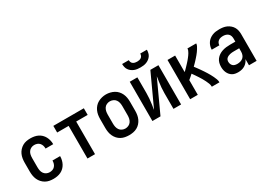

<svg xmlns="http://www.w3.org/2000/svg" viewBox="-13 -1467 3027 2202"><g transform="rotate(-30 1500.0 -366.0)"><path d="M247 8Q220 8 193.5 3Q167 -2 143.5 -15.5Q120 -29 101.5 -49.5Q83 -70 72 -94.5Q61 -119 56.5 -146Q52 -173 52 -200V-320Q52 -347 56.5 -374Q61 -401 72 -425.5Q83 -450 101.5 -470.5Q120 -491 143.5 -504.5Q167 -518 193.5 -523Q220 -528 247 -528Q273 -528 298 -523.5Q323 -519 346 -508Q369 -497 387.5 -479Q406 -461 418 -438.5Q430 -416 436 -391Q442 -366 442 -341Q442 -341 442 -340.5Q442 -340 442 -339H341Q341 -339 341 -339.5Q341 -340 341 -340Q341 -360 335.5 -378.5Q330 -397 317 -412Q304 -427 285.5 -433.5Q267 -440 247 -440Q226 -440 206 -430.5Q186 -421 173.5 -403Q161 -385 157 -363.5Q153 -342 153 -320V-200Q153 -178 157 -156.5Q161 -135 173.5 -117Q186 -99 206 -89.5Q226 -80 247 -80Q267 -80 285.5 -86.5Q304 -93 317 -108Q330 -123 335.5 -141.5Q341 -160 341 -180Q341 -180 341 -180.5Q341 -181 341 -181H442Q442 -180 442 -179.5Q442 -179 442 -179Q442 -154 436 -129Q430 -104 418 -81.5Q406 -59 387.5 -41Q369 -23 346 -12Q323 -1 298 3.5Q273 8 247 8Z M700 0V-432H548V-520H952V-432H800V0Z M1250 8Q1223 8 1196 3Q1169 -2 1145 -15Q1121 -28 1102.5 -48.5Q1084 -69 1072.5 -94Q1061 -119 1056.5 -146Q1052 -173 1052 -200V-320Q1052 -347 1056.5 -374Q1061 -401 1072.5 -426Q1084 -451 1102.5 -471.5Q1121 -492 1145 -505Q1169 -518 1196 -524.5Q1223 -531 1250 -531Q1277 -531 1304 -524.5Q1331 -518 1355 -505Q1379 -492 1397.5 -471.5Q1416 -451 1427.5 -426Q1439 -401 1443.5 -374Q1448 -347 1448 -320V-200Q1448 -173 1443.5 -146Q1439 -119 1427.5 -94Q1416 -69 1397.5 -48.5Q1379 -28 1355 -15Q1331 -2 1304 3Q1277 8 1250 8ZM1250 -80Q1272 -80 1292.5 -89.5Q1313 -99 1325.5 -117Q1338 -135 1342.5 -156.5Q1347 -178 1347 -200V-320Q1347 -342 1342.5 -364Q1338 -386 1325 -404Q1312 -422 1291.5 -431Q1271 -440 1249 -440Q1227 -440 1206.5 -430.5Q1186 -421 1174 -403Q1162 -385 1157.5 -363.5Q1153 -342 1153 -320V-200Q1153 -178 1157.5 -156.5Q1162 -135 1174.5 -117Q1187 -99 1207.5 -89.5Q1228 -80 1250 -80Z M1560 0V-520H1661V-312Q1661 -276 1658 -240Q1655 -204 1650 -169L1646 -143Q1644 -133 1642.5 -122.5Q1641 -112 1640 -101L1833 -520H1940V0H1839V-208Q1839 -244 1842 -280Q1845 -316 1850 -351L1854 -377Q1856 -387 1857.5 -397.5Q1859 -408 1860 -419L1667 0ZM1750 -600Q1730 -600 1709.5 -602.5Q1689 -605 1670 -612.5Q1651 -620 1634.5 -632.5Q1618 -645 1606.5 -662Q1595 -679 1590.5 -699.5Q1586 -720 1586 -740H1674Q1674 -726 1679.5 -712.5Q1685 -699 1696.5 -691Q1708 -683 1722 -680Q1736 -677 1750 -677Q1764 -677 1778 -680Q1792 -683 1803.5 -691Q1815 -699 1820.5 -712.5Q1826 -726 1826 -740H1914Q1914 -720 1909.5 -699.5Q1905 -679 1893.5 -662Q1882 -645 1865.5 -632.5Q1849 -620 1830 -612.5Q1811 -605 1790.5 -602.5Q1770 -600 1750 -600Z M2060 0V-520H2161V-301Q2171 -310 2181 -320Q2191 -330 2200.5 -340Q2210 -350 2219.5 -360Q2229 -370 2238.5 -380.5Q2248 -391 2257 -401.5Q2266 -412 2274.5 -423Q2283 -434 2291 -445Q2299 -456 2306 -468Q2313 -480 2318.5 -493Q2324 -506 2324 -520H2440Q2440 -503 2432 -487.5Q2424 -472 2415 -457.5Q2406 -443 2396 -429Q2386 -415 2375 -402Q2364 -389 2352.5 -376Q2341 -363 2329.5 -350.5Q2318 -338 2306 -326Q2294 -314 2282 -302Q2295 -285 2308 -267.5Q2321 -250 2333.5 -232Q2346 -214 2358 -196Q2370 -178 2381.5 -159.5Q2393 -141 2403.5 -122Q2414 -103 2423.5 -83Q2433 -63 2440.5 -42.5Q2448 -22 2448 0H2347Q2347 -23 2338.5 -45Q2330 -67 2319.5 -88Q2309 -109 2297.5 -129Q2286 -149 2273 -168.5Q2260 -188 2247 -207.5Q2234 -227 2220 -246Q2206 -233 2191 -220Q2176 -207 2161 -195V0Z M2693 8Q2674 8 2654.5 4.5Q2635 1 2618 -9Q2601 -19 2588 -34Q2575 -49 2567 -67Q2559 -85 2555.5 -104Q2552 -123 2552 -143Q2552 -169 2558.5 -194.5Q2565 -220 2581 -241Q2597 -262 2619 -276.5Q2641 -291 2666 -299Q2691 -307 2717 -310Q2743 -313 2769 -313H2839V-354Q2839 -372 2833.5 -389Q2828 -406 2814.5 -418Q2801 -430 2783.5 -435Q2766 -440 2749 -440Q2732 -440 2716 -436.5Q2700 -433 2687 -423.5Q2674 -414 2666.5 -399Q2659 -384 2659 -368Q2659 -368 2659 -368Q2659 -368 2659 -368H2558Q2558 -368 2558 -368Q2558 -368 2558 -368Q2558 -391 2565 -414Q2572 -437 2585 -456.5Q2598 -476 2616.5 -490Q2635 -504 2657 -513Q2679 -522 2702 -525Q2725 -528 2749 -528Q2773 -528 2797.5 -524.5Q2822 -521 2844.5 -511Q2867 -501 2886 -485Q2905 -469 2917.5 -448Q2930 -427 2935 -402.5Q2940 -378 2940 -354V0H2839V-81Q2830 -60 2815 -42.5Q2800 -25 2780.5 -13.5Q2761 -2 2738.5 3Q2716 8 2693 8ZM2733 -80Q2754 -80 2774.5 -86Q2795 -92 2810 -105.5Q2825 -119 2832 -139Q2839 -159 2839 -180V-225H2769Q2756 -225 2743 -224Q2730 -223 2717.5 -220Q2705 -217 2693.5 -212Q2682 -207 2672 -198.5Q2662 -190 2657.5 -178Q2653 -166 2653 -153Q2653 -137 2658.5 -122.5Q2664 -108 2675.5 -97.5Q2687 -87 2702.5 -83.5Q2718 -80 2733 -80Z"/></g></svg>

Font: Zed Sans Semibold
Style: Regular
Weight: 600
Designer: Belleve Invis
Foundry: Belleve Invis
Version: Version 1.0.0; ttfautohint (v1.8.4)